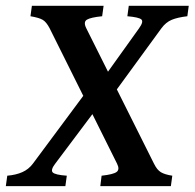

<svg xmlns="http://www.w3.org/2000/svg" viewBox="-37 -635 664 655"><path d="M606.9 -615.2 602.1 -579.6Q568.8 -575.7 548.8 -567.4Q528.8 -559.1 513.7 -538.6L347.7 -311L322.8 -378.4L437.5 -538.6Q453.6 -561 445.3 -568.6Q437 -576.2 397.5 -579.6L402.3 -615.2ZM550.8 -35.6 545.9 0H305.2L309.6 -35.6Q350.1 -40 361.1 -48.6Q372.1 -57.1 362.3 -76.7L132.3 -538.6Q121.1 -560.1 108.6 -567.4Q96.2 -574.7 66.9 -579.6L71.8 -615.2H316.4L311.5 -579.6Q272.5 -575.7 259.5 -567.9Q246.6 -560.1 257.3 -538.6L488.3 -76.7Q498.5 -55.7 511.7 -47.6Q524.9 -39.6 550.8 -35.6ZM288.1 -258.8 151.4 -76.7Q135.3 -55.7 142.6 -47.1Q149.9 -38.6 190.9 -35.6L186 0H-17.1L-12.2 -35.6Q17.1 -38.1 38.8 -47.6Q60.5 -57.1 75.2 -76.7L259.8 -325.2Z"/></svg>

Font: Gentium Plus
Style: Bold Italic
Weight: 700
Italic angle: -8°
Designer: Victor Gaultney, Annie Olsen, Iska Routamaa, Becca Hirsbrunner
Foundry: SIL International
Version: Version 6.101